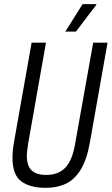

<svg xmlns="http://www.w3.org/2000/svg" viewBox="-20 -891 537 923"><path d="M199 12Q125 12 82.5 -19Q40 -50 40 -133Q40 -150 42 -170Q44 -190 48 -212L132 -686H201L115 -199Q113 -183 111 -168.5Q109 -154 109 -142Q109 -94 132 -72Q155 -50 202 -50Q261 -50 294.5 -85.5Q328 -121 341 -199L428 -686H497L413 -211Q398 -124 368 -75.5Q338 -27 296 -7.5Q254 12 199 12ZM294 -739 377 -871H443V-868L345 -739Z"/></svg>

Font: Archivo ExtraCondensed Light
Style: Italic
Weight: 300
Width: 2
Italic angle: -10°
Designer: Hector Gatti
Foundry: Omnibus-Type
Version: Version 2.001